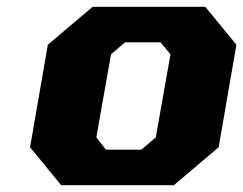

<svg xmlns="http://www.w3.org/2000/svg" viewBox="-20 -542 712 562"><path d="M159 0 68 -111 120 -411 251 -522H581L672 -411L620 -111L489 0ZM290 -104H394L436 -140L479 -383L450 -418H346L305 -383L262 -140Z"/></svg>

Font: Tomorrow
Style: Bold Italic
Weight: 700
Italic angle: -10°
Designer: Tony de Marco, Monica Rizzolli
Foundry: Just in Type
Version: Version 2.002